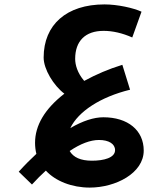

<svg xmlns="http://www.w3.org/2000/svg" viewBox="-20 -525 717 871"><path d="M570 -118 535 -231C473 -212 415 -187 362 -158C331 -194 321 -231 321 -258C321 -339 367 -385 450 -385C491 -385 535 -375 580 -355L622 -472C585 -489 513 -505 454 -505C282 -505 178 -413 178 -264C178 -211 223 -137 272 -100C183 -31 139 44 139 123C139 140 141 157 145 173C119 197 92 224 65 254L125 312C147 288 168 267 188 249C232 297 307 326 387 326C504 326 632 261 632 158C632 66 560 7 449 7C406 7 356 23 299 56C335 -19 435 -85 570 -118ZM429 110C474 110 502 128 502 156C502 191 451 204 397 204C346 204 313 189 296 160C345 127 390 110 429 110Z"/></svg>

Font: Noto Kufi Arabic
Style: Bold
Weight: 700
Designer: Monotype Design Team, David Williams, Khaled Hosny
Foundry: Google LLC
Version: Version 2.109